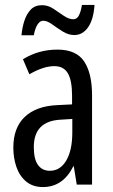

<svg xmlns="http://www.w3.org/2000/svg" viewBox="-20 -748 456 778"><path d="M213 -547Q289 -547 321 -499Q353 -451 353 -362V0H291L279 -74H277Q235 10 154 10Q113 10 86 -12.5Q59 -35 46.5 -71.5Q34 -108 34 -150Q34 -230 80 -274Q126 -318 211 -322L272 -325V-360Q272 -422 255 -451Q238 -480 200 -480Q156 -480 99 -447L73 -508Q136 -547 213 -547ZM225 -263Q117 -257 117 -152Q117 -103 134 -79.5Q151 -56 182 -56Q224 -56 248.5 -97.5Q273 -139 273 -212V-266ZM67 -605Q70 -637 79 -664.5Q88 -692 105 -709.5Q122 -727 150 -727Q175 -727 196.5 -712.5Q218 -698 238.5 -684Q259 -670 277 -670Q292 -670 300 -686Q308 -702 312 -728H363Q359 -669 337 -637.5Q315 -606 281 -606Q257 -606 234 -620.5Q211 -635 191 -649.5Q171 -664 155 -664Q142 -664 132 -648.5Q122 -633 117 -605Z"/></svg>

Font: Noto Sans Lao ExtraCondensed
Style: Regular
Weight: 400
Width: 2
Designer: Monotype Design Team
Foundry: Monotype Imaging Inc.
Version: Version 2.004; ttfautohint (v1.8.4.7-5d5b)